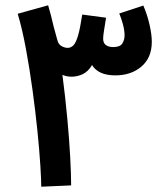

<svg xmlns="http://www.w3.org/2000/svg" viewBox="-20 -702 620 726"><path d="M249 -1 136 4Q136 -21 132.5 -77Q129 -133 121.5 -207Q114 -281 103 -361.5Q92 -442 78 -517.5Q64 -593 47 -650L162 -682Q173 -645 183 -601L197 -550Q201 -534 213 -527.5Q225 -521 236 -521Q248 -521 257.5 -530.5Q267 -540 275 -567Q283 -594 291 -647L381 -635Q377 -610 373.5 -588Q370 -566 370 -556Q370 -539 380.5 -531.5Q391 -524 408 -524Q434 -524 442.5 -537.5Q451 -551 451 -568Q451 -587 445 -609.5Q439 -632 431 -651L522 -681Q537 -646 545.5 -608.5Q554 -571 554 -544Q554 -484 515 -450.5Q476 -417 416 -417Q352 -417 328 -456Q314 -432 293.5 -422Q273 -412 251 -412Q232 -412 216 -419Q227 -335 234.5 -254Q242 -173 245.5 -107Q249 -41 249 -1Z"/></svg>

Font: Noto Sans Arabic UI SmCn SmBd
Style: Regular
Weight: 600
Width: 4
Designer: Monotype Design Team, Nadine Chahine and Nizar Qandah
Foundry: Monotype Imaging Inc.
Version: Version 2.010; ttfautohint (v1.8.4.7-5d5b)